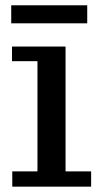

<svg xmlns="http://www.w3.org/2000/svg" viewBox="-20 -698 368 718"><path d="M25.9 0V-57.1H120.1V-469.2H24.9V-523.9H225.1V-57.1H320.8V0ZM22 -610.8V-678.2H306.2V-610.8Z"/></svg>

Font: Trocchi
Style: Regular
Weight: 400
Designer: Vernon Adams
Foundry: Vernon Adams
Version: Version 1.101; ttfautohint (v1.8.4.7-5d5b);gftools[0.9.27]